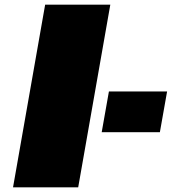

<svg xmlns="http://www.w3.org/2000/svg" viewBox="-20 -805 738 825"><path d="M36 0H316L454 -785H174ZM448 -412 417 -237H667L698 -412Z"/></svg>

Font: Anybody ExtraExpanded Black
Style: Italic
Weight: 900
Width: 8
Italic angle: -10°
Version: Version 1.113;gftools[0.9.25]